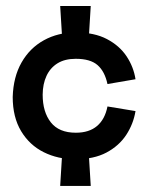

<svg xmlns="http://www.w3.org/2000/svg" viewBox="-20 -520 504 639"><path d="M230.3 10Q172.7 10 125.5 -13.5Q78.3 -37 50.3 -83.5Q22.3 -130 22.3 -197.3Q24.3 -264 51.7 -312Q79 -360 126 -386Q173 -412 232 -412Q294 -412 335.8 -390Q377.7 -368 401.2 -332.7Q424.7 -297.3 431 -256.3L337.7 -240.3Q328.7 -282.3 304.7 -303.3Q280.7 -324.3 232 -324.3Q195.7 -324.3 171.3 -309.2Q147 -294 134.7 -267.3Q122.3 -240.7 122 -205Q122 -147.3 149.2 -112.8Q176.3 -78.3 232.3 -78.3Q276.7 -78.3 303 -100.7Q329.3 -123 337.7 -165.7L431 -150.3Q424 -107.7 400.2 -71.2Q376.3 -34.7 334.3 -12.3Q292.3 10 230.3 10ZM180.3 98.7 187 -10.7H275.3L282 98.7ZM187 -390.7 180.3 -500H282L275.3 -390.7Z"/></svg>

Font: Darker Grotesque Light
Style: Regular
Weight: 300
Designer: Gabriel Lam
Foundry: TypeRant
Version: Version 1.000;gftools[0.9.28]